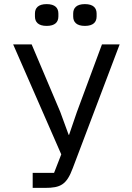

<svg xmlns="http://www.w3.org/2000/svg" viewBox="-20 -914 640 934"><path d="M139 0H199C274 0 304 -15 334 -96L562 -698H476L354 -369L316 -258H314L273 -370L134 -698H44L278 -163L243 -73H139ZM207 -788C248 -788 264 -807 264 -834V-848C264 -875 248 -894 207 -894C166 -894 150 -875 150 -848V-834C150 -807 166 -788 207 -788ZM393 -788C434 -788 450 -807 450 -834V-848C450 -875 434 -894 393 -894C352 -894 336 -875 336 -848V-834C336 -807 352 -788 393 -788Z"/></svg>

Font: IBM Mono
Style: Regular
Weight: 400
Monospace: yes
Designer: Mike Abbink, Paul van der Laan, Pieter van Rosmalen
Foundry: Bold Monday
Version: Version 2.3